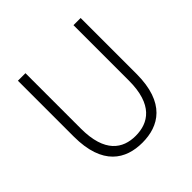

<svg xmlns="http://www.w3.org/2000/svg" viewBox="-187 -898 1080 1080"><g transform="rotate(-45 352.5 -358.0)"><path d="M352 13C483 13 602 -55 602 -285V-729H545V-288C545 -98 455 -41 352 -41C251 -41 163 -98 163 -288V-729H103V-285C103 -55 221 13 352 13Z"/></g></svg>

Font: Noto Sans CJK Light
Style: Regular
Weight: 300
Designer: Ryoko NISHIZUKA (kana & ideographs); Paul D. Hunt (Latin, Greek & Cyrillic); Wenlong ZHANG (bopomofo); Sandoll Communica
Foundry: Adobe Systems Incorporated
Version: Version 1.000;PS 1;hotconv 1.0.78;makeotf.lib2.5.61930